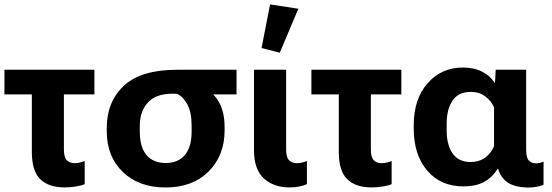

<svg xmlns="http://www.w3.org/2000/svg" viewBox="-20 -829 2486 864"><path d="M0 -404.3V-515.1H404.8V-404.3ZM272 14.4Q199 14.4 161.1 -22.5Q123.3 -59.3 123.3 -146V-455.6H267.6V-156.2Q267.6 -121.3 280.6 -108Q293.7 -94.7 316.9 -94.7Q328.1 -94.7 339.4 -97.5Q350.6 -100.3 361.1 -104.5V-0.5Q349.9 5.4 323 9.9Q296.1 14.4 272 14.4Z M725.6 14.6Q604.7 14.6 532.6 -55.1Q460.4 -124.8 460.4 -237.8V-252.9Q460.4 -371.3 537.5 -443.2Q614.5 -515.1 776.9 -515.1H1044.4V-404.3H878.9V-446.8Q930.7 -423.8 960.7 -377.1Q990.7 -330.3 990.7 -257.4V-242.2Q990.7 -129.2 918.6 -57.3Q846.4 14.6 725.6 14.6ZM725.8 -95.5Q781.7 -95.5 812 -131.5Q842.3 -167.5 842.3 -238.3V-264.2Q842.3 -324.2 823 -359.4Q803.7 -394.5 777.1 -406.7Q690.4 -412.4 649.8 -371.9Q609.1 -331.5 609.1 -263.2V-237.3Q609.1 -166.5 639.5 -131Q669.9 -95.5 725.8 -95.5Z M1284.2 14.4Q1211.4 14.4 1167.2 -26.1Q1123 -66.7 1123 -153.3V-515.1H1267.6V-156.2Q1267.6 -121.3 1280.6 -108Q1293.7 -94.7 1316.9 -94.7Q1328.1 -94.7 1339.4 -97.5Q1350.6 -100.3 1361.1 -104.5V-0.5Q1349.9 5.4 1329.1 9.9Q1308.3 14.4 1284.2 14.4ZM1239 -591.8 1157 -612.8 1195.3 -809.1 1322.5 -789.6Z M1381.3 -404.3V-515.1H1786.1V-404.3ZM1653.3 14.4Q1580.3 14.4 1542.5 -22.5Q1504.6 -59.3 1504.6 -146V-455.6H1648.9V-156.2Q1648.9 -121.3 1662 -108Q1675 -94.7 1698.2 -94.7Q1709.5 -94.7 1720.7 -97.5Q1731.9 -100.3 1742.4 -104.5V-0.5Q1731.2 5.4 1704.3 9.9Q1677.5 14.4 1653.3 14.4Z M2065.2 9.8Q1963.1 9.8 1902.5 -61.4Q1841.8 -132.6 1841.8 -249.8V-265.6Q1841.8 -383.3 1904.1 -454.2Q1966.3 -525.1 2062.5 -525.1Q2113.5 -525.1 2150 -506.3Q2186.5 -487.5 2205.3 -456.8H2207.5L2210.7 -515.1H2347.7V-156Q2347.7 -119.9 2359.5 -106.9Q2371.3 -94 2392.1 -94Q2399.9 -94 2409.1 -96.2Q2418.2 -98.4 2426 -101.8V2.2Q2418 6.8 2398.3 11Q2378.7 15.1 2351.6 15.1Q2293.9 12.7 2263.5 -8.5Q2233.2 -29.8 2221.9 -68.8H2219.2Q2193.1 -28.1 2156.2 -9.2Q2119.4 9.8 2065.2 9.8ZM2098.1 -99.9Q2135.7 -99.9 2163.5 -120Q2191.2 -140.1 2203.1 -171.6V-346.2Q2190.9 -374.8 2163.9 -395.1Q2137 -415.5 2098.4 -415.5Q2043.9 -415.5 2017 -377.2Q1990 -338.9 1990 -272.5V-241.9Q1990 -176.8 2016.8 -138.3Q2043.7 -99.9 2098.1 -99.9Z"/></svg>

Font: RobotoFlex
Style: Regular
Weight: 400
Designer: Berlow after Robertson
Foundry: Google
Version: Version 2.136